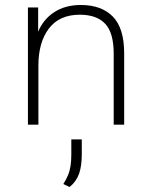

<svg xmlns="http://www.w3.org/2000/svg" viewBox="-20 -500 610 770"><path d="M92 0V-470H133V-373Q154 -423 198 -451.5Q242 -480 304 -480Q387 -480 432.5 -433.5Q478 -387 478 -286V0H436V-285Q436 -368 402 -404.5Q368 -441 300 -441Q218 -441 176 -385.5Q134 -330 134 -237V0ZM259 250 234 238Q246 219 253 202Q260 185 263 165Q266 145 266 119V59H308V119Q308 166 297 197Q286 228 259 250Z"/></svg>

Font: Gantari ExtraLight
Style: Regular
Weight: 250
Designer: Anugrah Pasau
Foundry: Lafontype
Version: Version 1.000